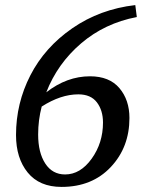

<svg xmlns="http://www.w3.org/2000/svg" viewBox="-20 -728 579 755"><path d="M43 -197Q43 -322 99.5 -432Q156 -542 264.5 -617Q373 -692 512 -708L518 -661Q392 -637 299 -557.5Q206 -478 162 -365Q243 -428 334 -428Q410 -428 449.5 -381.5Q489 -335 489 -264Q489 -149 415.5 -71Q342 7 222 7Q135 7 89 -49.5Q43 -106 43 -197ZM130 -199Q130 -128 158 -85Q186 -42 236 -42Q296 -42 340.5 -104Q385 -166 385 -246Q385 -294 361 -325.5Q337 -357 288 -357Q219 -357 144 -309Q130 -256 130 -199Z"/></svg>

Font: Volkhov
Style: Italic
Weight: 400
Italic angle: -12°
Designer: Cyreal (www.cyreal.org)
Foundry: Cyreal (www.cyreal.org)
Version: Version 1.010